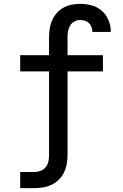

<svg xmlns="http://www.w3.org/2000/svg" viewBox="-20 -763 640 998"><path d="M85 215V131H159Q176 131 191.5 125Q207 119 217.5 106Q228 93 231.5 76.5Q235 60 235 43V-392H85V-476H235V-570Q235 -592 238.5 -614.5Q242 -637 251 -657.5Q260 -678 275 -695Q290 -712 309.5 -723Q329 -734 351.5 -738.5Q374 -743 396 -743Q426 -743 456 -735Q486 -727 509 -707Q532 -687 544 -658Q556 -629 556 -599V-597H460V-598Q460 -611 455.5 -623Q451 -635 442 -643.5Q433 -652 420.5 -655.5Q408 -659 396 -659Q380 -659 366 -651Q352 -643 344.5 -630Q337 -617 334 -601.5Q331 -586 331 -570V-476H515V-392H331V43Q331 66 327 89Q323 112 313 132.5Q303 153 286.5 170Q270 187 249 197Q228 207 205 211Q182 215 159 215Z"/></svg>

Font: Iosevka Medium Extended
Style: Regular
Weight: 500
Width: 7
Monospace: yes
Designer: Belleve Invis
Foundry: Belleve Invis
Version: Version 32.5.0; ttfautohint (v1.8.4)